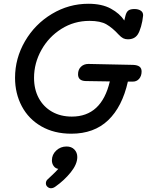

<svg xmlns="http://www.w3.org/2000/svg" viewBox="-20 -711 791 1021"><path d="M161 -297Q161 -236 186 -189.5Q211 -143 256.5 -117Q302 -91 362 -91Q520 -91 564 -278L436 -280Q395 -281 395 -316Q395 -341 410.5 -356Q426 -371 450 -371L688 -366Q711 -365 722 -356.5Q733 -348 733 -331Q733 -307 719.5 -291.5Q706 -276 683 -277H660Q630 -143 555 -71.5Q480 0 359 0Q268 0 200 -39Q132 -78 96 -146Q60 -214 60 -297Q60 -401 113 -492Q166 -583 256 -637Q346 -691 450 -691Q522 -691 569.5 -665Q617 -639 641 -602L647 -627Q652 -647 662.5 -655Q673 -663 695 -663Q716 -663 729 -654Q742 -645 741 -628Q738 -598 730 -570Q722 -542 712 -527Q695 -502 660 -502Q646 -502 635 -507.5Q624 -513 610 -528Q578 -563 546 -581.5Q514 -600 456 -600Q374 -600 306.5 -557.5Q239 -515 200 -445Q161 -375 161 -297ZM391 124Q391 162 356.5 205Q322 248 275 281Q263 290 251 290Q241 290 232.5 282.5Q224 275 224 264Q224 252 232 244Q238 238 257.5 220Q277 202 290 187Q275 185 265.5 172Q256 159 256 142Q256 111 279 89.5Q302 68 334 68Q360 68 375.5 84Q391 100 391 124Z"/></svg>

Font: Mali Medium
Style: Italic
Weight: 500
Italic angle: -10°
Version: Version 1.000; ttfautohint (v1.6)